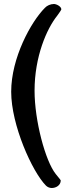

<svg xmlns="http://www.w3.org/2000/svg" viewBox="-20 -726 344 961"><path d="M239 215C261 215 284 201 284 177C284 174 261 149 259 145C207 80 153 -122 153 -272C153 -443 214 -582 266 -647C269 -651 287 -676 287 -679C287 -694 262 -706 250 -706C233 -706 215 -698 205 -687C135 -617 36 -436 36 -267C36 -100 141 133 210 203C218 211 229 215 239 215Z"/></svg>

Font: EB Garamond
Style: Bold
Weight: 700
Designer: Georg Duffner and Octavio Pardo
Foundry: Georg Duffner
Version: Version 1.000;PS 001.000;hotconv 1.0.88;makeotf.lib2.5.64775